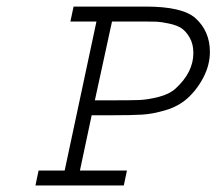

<svg xmlns="http://www.w3.org/2000/svg" viewBox="-20 -570 665 590"><path d="M206.1 -549.8H427.7Q540 -549.8 580.1 -514.6Q625 -474.6 625 -410.2Q625 -371.1 605.5 -333Q585.9 -294.9 555.7 -267.6Q528.3 -243.2 488.8 -231.4Q449.2 -219.7 417.5 -217.8Q385.7 -215.8 318.4 -215.8H261.7L225.6 -45.9H370.1L360.4 0H88.9L98.6 -45.9H178.7L276.4 -503.9H196.3ZM420.9 -503.9H324.2L271.5 -261.7H324.2Q382.8 -261.7 408.2 -262.7Q433.6 -263.7 466.8 -272Q500 -280.3 519.5 -297.9Q574.2 -347.7 574.2 -407.2Q574.2 -434.6 563 -454.1Q551.8 -473.6 538.1 -482.9Q524.4 -492.2 499.5 -497.6Q474.6 -502.9 460.4 -503.4Q446.3 -503.9 420.9 -503.9Z"/></svg>

Font: Thabit-Oblique
Style: Oblique
Weight: 500
Designer: Regenerated by Nadim Shaikli
Foundry: MAK Alagha
Version: 0.01